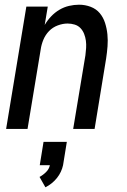

<svg xmlns="http://www.w3.org/2000/svg" viewBox="-20 -548 540 816"><path d="M6 0 92 -520H183L170 -442Q181 -461 197 -478Q213 -495 232.5 -506.5Q252 -518 273.5 -523Q295 -528 316 -528Q342 -528 365.5 -519Q389 -510 404 -492Q419 -474 426.5 -450.5Q434 -427 436.5 -402Q439 -377 437 -351Q435 -325 431 -299L382 0H291L343 -313Q345 -328 346 -344Q347 -360 345 -375Q343 -390 337.5 -404Q332 -418 322 -428.5Q312 -439 297.5 -443.5Q283 -448 267 -448Q247 -448 225.5 -440Q204 -432 188.5 -416Q173 -400 164.5 -379.5Q156 -359 153 -338L97 0ZM173 248 148 204Q163 196 176 183Q189 170 192 154H149L165 55H264L248 154Q245 168 238.5 182Q232 196 222 208.5Q212 221 199.5 231Q187 241 173 248Z"/></svg>

Font: Iosevka SS04 Medium Oblique
Style: Regular
Weight: 500
Italic angle: -9°
Monospace: yes
Designer: Belleve Invis
Foundry: Belleve Invis
Version: Version 19.0.0; ttfautohint (v1.8.4)